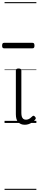

<svg xmlns="http://www.w3.org/2000/svg" viewBox="-43 -1163 364 1816"><path d="M192 17Q171 17 155.5 10.5Q140 4 129 -8Q118 -20 112.5 -38.5Q107 -57 107 -82V-496Q107 -506 113 -510.5Q119 -515 132 -515Q146 -515 152.5 -510.5Q159 -506 159 -496V-94Q159 -74 163.5 -60Q168 -46 177.5 -38.5Q187 -31 202 -31Q213 -31 223 -34.5Q233 -38 243 -45.5Q253 -53 263 -63Q269 -69 275.5 -68Q282 -67 288 -59Q293 -54 295 -48Q297 -42 292 -35Q281 -20 264.5 -8Q248 4 229.5 10.5Q211 17 192 17ZM-4 -706Q-15 -706 -19 -712.5Q-23 -719 -23 -731Q-23 -744 -19 -751Q-15 -758 -4 -758H264Q275 -758 279 -751Q283 -744 283 -731Q283 -719 279 -712.5Q275 -706 264 -706ZM0 623H301V633H0ZM0 -20H301V0H0ZM0 -505H301V-500H0ZM0 -1143H301V-1133H0Z"/></svg>

Font: Playwrite CL Guides
Style: Regular
Weight: 400
Designer: Veronika Burian, José Scaglione
Foundry: TypeTogether
Version: Version 1.003